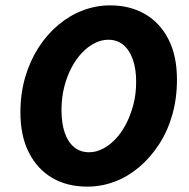

<svg xmlns="http://www.w3.org/2000/svg" viewBox="-20 -683 705 715"><path d="M305 12Q230 12 174.5 -20.5Q119 -53 87.5 -115Q56 -177 56 -264Q56 -335 74 -396Q92 -457 123.5 -506Q155 -555 197.5 -590.5Q240 -626 289 -644.5Q338 -663 390 -663Q465 -663 521 -630Q577 -597 608 -535.5Q639 -474 639 -387Q639 -316 621.5 -255Q604 -194 572 -145Q540 -96 498 -60.5Q456 -25 407 -6.5Q358 12 305 12ZM312 -116Q337 -116 362 -128.5Q387 -141 409.5 -164.5Q432 -188 449 -220.5Q466 -253 476.5 -292.5Q487 -332 487 -378Q487 -427 474.5 -462Q462 -497 439 -516Q416 -535 383 -535Q358 -535 333 -522.5Q308 -510 285.5 -486.5Q263 -463 246 -430.5Q229 -398 219 -358.5Q209 -319 209 -273Q209 -224 221 -189Q233 -154 256 -135Q279 -116 312 -116Z"/></svg>

Font: Source Sans 3 ExtraBold
Style: Italic
Weight: 800
Italic angle: -11°
Version: Version 3.052;hotconv 1.1.0;makeotfexe 2.6.0